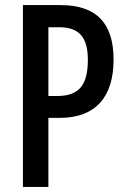

<svg xmlns="http://www.w3.org/2000/svg" viewBox="-20 -734 497 754"><path d="M217 -714H70V0H170V-271H214C357 -271 426 -355 426 -500C426 -643 359 -714 217 -714ZM212 -627C289 -627 325 -590 325 -499C325 -398 289 -357 204 -357H170V-627Z"/></svg>

Font: Noto Sans Armenian ExtraCondensed Medium
Style: Regular
Weight: 500
Width: 2
Designer: Monotype Design Team
Foundry: Monotype Imaging Inc.
Version: Version 2.008